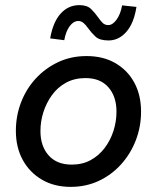

<svg xmlns="http://www.w3.org/2000/svg" viewBox="-20 -721 615 750"><path d="M256 9Q192 9 144 -19Q96 -47 69 -96Q42 -145 42 -210Q42 -268 62 -320.5Q82 -373 119 -413.5Q156 -454 206.5 -478Q257 -502 318 -502Q383 -502 430.5 -474.5Q478 -447 504.5 -398.5Q531 -350 531 -285Q531 -226 510.5 -173Q490 -120 453 -79Q416 -38 366 -14.5Q316 9 256 9ZM260 -78Q302 -78 334 -95.5Q366 -113 388.5 -142.5Q411 -172 423 -209Q435 -246 435 -285Q435 -344 403.5 -380Q372 -416 314 -416Q271 -416 238 -398Q205 -380 183 -349.5Q161 -319 149.5 -283Q138 -247 138 -209Q138 -150 170 -114Q202 -78 260 -78ZM404 -563Q369 -563 353 -578Q337 -593 324 -611Q315 -624 306 -631.5Q297 -639 286 -639Q267 -639 252 -618.5Q237 -598 231 -564L176 -571Q187 -635 217 -668Q247 -701 290 -701Q320 -701 335.5 -686Q351 -671 362 -655Q371 -642 380 -632.5Q389 -623 403 -623Q420 -623 435.5 -644.5Q451 -666 457 -700L513 -694Q503 -630 473.5 -596.5Q444 -563 404 -563Z"/></svg>

Font: Hanken Grotesk Medium
Style: Italic
Weight: 500
Italic angle: -8°
Designer: Alfredo Marco Pradil
Foundry: Hanken Design Co.
Version: Version 3.013